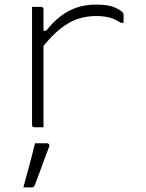

<svg xmlns="http://www.w3.org/2000/svg" viewBox="-20 -556 640 839"><path d="M156 -422H182Q211 -459 244 -484.5Q277 -510 315.5 -523Q354 -536 400 -536Q452 -536 478.5 -524.5Q505 -513 515 -503Q518 -500 519 -497Q520 -494 520 -489Q520 -485 520 -481Q520 -477 520 -472.5Q520 -468 520 -464Q520 -460 520 -456H508Q485 -472 459.5 -479Q434 -486 399 -486Q359 -486 320.5 -473.5Q282 -461 242 -429Q202 -397 156 -338ZM170 0Q164 0 157.5 0Q151 0 144.5 0Q138 0 131 0Q128 0 126 -0.5Q124 -1 122.5 -2.5Q121 -4 120.5 -6Q120 -8 120 -11Q120 -52 120 -93.5Q120 -135 120 -177Q120 -219 120 -260.5Q120 -302 120 -343.5Q120 -385 120 -426Q120 -462 120 -488Q120 -514 120 -526Q127 -526 133.5 -526Q140 -526 146.5 -526Q153 -526 159 -526Q163 -526 165 -524.5Q167 -523 168.5 -521Q170 -519 170 -515Q170 -464 170 -412.5Q170 -361 170 -309.5Q170 -258 170 -206Q170 -154 170 -102.5Q170 -51 170 0ZM133 70Q144 70 157.5 70Q171 70 185 70Q191 70 194 74Q197 78 195 84Q184 113 174 140Q164 167 154 194.5Q144 222 132 253Q131 257 127.5 260Q124 263 117 263Q108 263 100.5 263Q93 263 82 263Q91 230 100 197Q109 164 117.5 132Q126 100 133 70Z"/></svg>

Font: Recursive Monospace Light
Style: Regular
Weight: 300
Version: Version 1.047